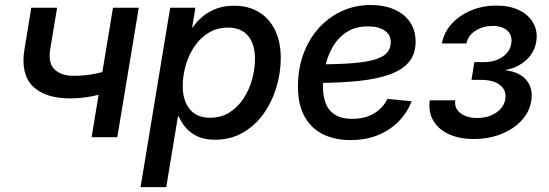

<svg xmlns="http://www.w3.org/2000/svg" viewBox="-20 -561 2246 785"><path d="M266.6 -158.7Q164.1 -158.7 113.8 -208.7Q63.5 -258.8 80.1 -359.9L107.9 -529.3H213.4L185.5 -360.8Q175.8 -303.7 202.9 -277.3Q230 -251 281.7 -251Q330.1 -251 372.3 -260.3Q414.6 -269.5 460.4 -284.7L444.8 -191.9Q418.5 -182.6 389.9 -175Q361.3 -167.5 330.6 -163.1Q299.8 -158.7 266.6 -158.7ZM354.5 0 441.9 -529.3H547.4L459.5 0Z M554.7 204.1 675.8 -529.3H778.8L765.6 -449.2H768.1Q784.7 -473.6 809.1 -493.9Q833.5 -514.2 865.5 -525.9Q897.5 -537.6 937 -537.6Q995.6 -537.6 1038.3 -511.7Q1081.1 -485.8 1104.5 -438Q1127.9 -390.1 1127.9 -323.7Q1127.9 -263.2 1109.9 -203.6Q1091.8 -144 1057.4 -95.7Q1022.9 -47.4 972.9 -18.6Q922.9 10.3 858.9 10.3Q816.4 10.3 787.4 -3.4Q758.3 -17.1 739.7 -38.8Q721.2 -60.5 710.9 -85H707.5L659.7 204.1ZM838.9 -79.6Q883.8 -79.6 918 -101.1Q952.1 -122.6 975.6 -158.2Q999 -193.8 1010.7 -236.3Q1022.5 -278.8 1022.5 -321.3Q1022.5 -380.9 994.1 -414.6Q965.8 -448.2 912.1 -448.2Q867.7 -448.2 833 -427Q798.3 -405.8 774.9 -370.8Q751.5 -335.9 739.3 -293.7Q727.1 -251.5 727.1 -209Q727.1 -149.4 755.9 -114.5Q784.7 -79.6 838.9 -79.6Z M1413.6 11.7Q1347.2 11.7 1298.1 -13.4Q1249 -38.6 1222.9 -88.9Q1196.8 -139.2 1198.2 -213.9Q1199.2 -284.2 1221.9 -344Q1244.6 -403.8 1284.9 -447.8Q1325.2 -491.7 1378.9 -516.1Q1432.6 -540.5 1495.6 -540.5Q1549.8 -540.5 1591.3 -522.7Q1632.8 -504.9 1656 -471.2Q1679.2 -437.5 1679.2 -390.1Q1679.2 -341.3 1653.1 -308.8Q1627 -276.4 1574.5 -257.1Q1522 -237.8 1443.1 -229.7Q1364.3 -221.7 1258.3 -221.7L1271 -297.9Q1361.8 -297.9 1421.4 -302.7Q1481 -307.6 1515.1 -318.4Q1549.3 -329.1 1563.5 -346.7Q1577.6 -364.3 1577.6 -388.7Q1577.6 -418.5 1553.2 -435.8Q1528.8 -453.1 1484.9 -453.1Q1434.1 -453.1 1398.9 -430.9Q1363.8 -408.7 1342.3 -372.6Q1320.8 -336.4 1310.8 -293.9Q1300.8 -251.5 1300.3 -210.9Q1299.8 -173.8 1310.1 -143.1Q1320.3 -112.3 1346.9 -93.8Q1373.5 -75.2 1420.4 -75.2Q1472.2 -75.2 1509.3 -97.4Q1546.4 -119.6 1564 -156.7L1663.1 -147Q1635.3 -75.2 1569.8 -31.7Q1504.4 11.7 1413.6 11.7Z M1917.5 7.3Q1856.4 7.3 1813.5 -13.2Q1770.5 -33.7 1750.5 -69.6Q1730.5 -105.5 1737.3 -150.9H1841.3Q1836.9 -118.2 1862.5 -98.4Q1888.2 -78.6 1931.2 -78.6Q1961.4 -78.6 1985.8 -88.4Q2010.3 -98.1 2026.1 -115.5Q2042 -132.8 2045.9 -155.3Q2051.8 -190.9 2025.1 -212.6Q1998.5 -234.4 1946.8 -234.4H1907.7L1919.4 -307.1H1959Q2002.9 -307.1 2033.9 -327.9Q2064.9 -348.6 2070.3 -382.8Q2075.7 -415 2054.9 -435.1Q2034.2 -455.1 1994.6 -455.1Q1955.6 -455.1 1924.6 -435.8Q1893.6 -416.5 1887.2 -383.3H1786.6Q1794.9 -428.7 1826.7 -463.6Q1858.4 -498.5 1906 -518.3Q1953.6 -538.1 2009.3 -538.1Q2065.4 -538.1 2104.2 -518.6Q2143.1 -499 2161.1 -465.6Q2179.2 -432.1 2172.4 -390.1Q2164.6 -344.7 2130.4 -314.5Q2096.2 -284.2 2049.3 -275.4L2048.8 -273.4Q2107.4 -265.6 2134 -231.2Q2160.6 -196.8 2151.9 -147.5Q2144.5 -102.5 2111.8 -67.6Q2079.1 -32.7 2028.6 -12.7Q1978 7.3 1917.5 7.3Z"/></svg>

Font: Inter 24pt Medium
Style: Italic
Weight: 500
Italic angle: -9.3988°
Designer: Rasmus Andersson
Foundry: rsms
Version: Version 4.001;git-66647c0bb